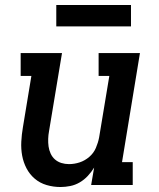

<svg xmlns="http://www.w3.org/2000/svg" viewBox="-20 -743 640 771"><path d="M223 8Q194 8 167 0Q140 -8 119.5 -25.5Q99 -43 86.5 -67Q74 -91 69 -118Q64 -145 65.5 -174Q67 -203 72 -232L106 -438H63V-530H229L177 -217Q174 -201 173.5 -185.5Q173 -170 175 -155Q177 -140 183.5 -126Q190 -112 201 -102.5Q212 -93 226.5 -88.5Q241 -84 257 -84Q279 -84 300 -91Q321 -98 338.5 -113Q356 -128 365 -149Q374 -170 378 -191L419 -438H376V-530H542L470 -92H513V0H346L358 -70Q347 -52 332.5 -36.5Q318 -21 300 -10.5Q282 0 262 4Q242 8 223 8ZM506 -637H206V-723H506Z"/></svg>

Font: Iosevka Curly Slab SmBdExObl
Style: Regular
Weight: 600
Width: 7
Italic angle: -9°
Monospace: yes
Designer: Belleve Invis
Foundry: Belleve Invis
Version: Version 11.1.0; ttfautohint (v1.8.3)